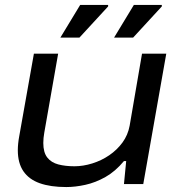

<svg xmlns="http://www.w3.org/2000/svg" viewBox="-20 -744 723 776"><path d="M248 12Q184 12 140.5 -3.5Q97 -19 74.5 -52Q52 -85 52 -137Q52 -150 53.5 -164.5Q55 -179 58 -195L117 -527H215L159 -208Q157 -197 156 -186.5Q155 -176 155 -166Q155 -128 171 -107.5Q187 -87 215.5 -79.5Q244 -72 281 -72Q316 -72 353 -83.5Q390 -95 421.5 -116.5Q453 -138 475 -168Q497 -198 504 -236L554 -527H652L559 0H481L490 -93H481Q446 -51 406 -28.5Q366 -6 325 3Q284 12 248 12ZM224 -592 304 -724H417V-718L301 -592ZM441 -592 521 -724H634V-718L518 -592Z"/></svg>

Font: Archivo Expanded
Style: Italic
Weight: 400
Width: 7
Italic angle: -10°
Designer: Hector Gatti
Foundry: Omnibus-Type
Version: Version 2.001